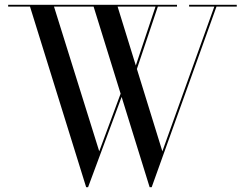

<svg xmlns="http://www.w3.org/2000/svg" viewBox="-20 -770 1020 800"><path d="M339 10 105 -742.5H14V-750H717.5V-742.5H470L656.5 -139.5L873 -742.5H768V-750H966.5V-742.5H882L612 10H603.5L370 -742.5H205L393.5 -139.5L494 -410.5L498 -396.5L347 10ZM547.5 -474 540.5 -481 629.5 -747 638.5 -745Z"/></svg>

Font: Bodoni Moda 28pt
Style: Regular
Weight: 400
Designer: Owen Earl
Foundry: indestructible type
Version: Version 2.005